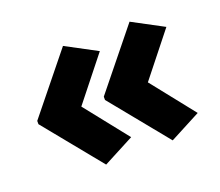

<svg xmlns="http://www.w3.org/2000/svg" viewBox="-86 -634 818 713"><g transform="rotate(-20 322.5 -277.5)"><path d="M37 -283 222 -512 344 -447 209 -277 344 -107 222 -43 37 -270ZM300 -283 485 -512 607 -447 472 -277 607 -107 485 -43 300 -270Z"/></g></svg>

Font: Noto Sans Cherokee ExtraBold
Style: Regular
Weight: 800
Designer: Monotype Design Team
Foundry: Monotype Imaging Inc.
Version: Version 2.001; ttfautohint (v1.8.4.7-5d5b)